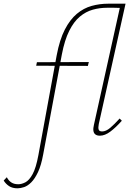

<svg xmlns="http://www.w3.org/2000/svg" viewBox="-143 -731 717 1040"><path d="M-48 289Q-76 289 -94 277Q-112 265 -123 247L-106 229Q-97 247 -82 257Q-67 267 -44 267Q-26 267 -5.5 256.5Q15 246 33.5 212.5Q52 179 65 109L164 -431Q180 -516 208 -570.5Q236 -625 273 -656Q310 -687 353.5 -699Q397 -711 443 -711H518L512 -688Q492 -689 474 -689Q456 -689 437 -689Q397 -689 359.5 -678.5Q322 -668 289.5 -641Q257 -614 232 -564Q207 -514 192 -436L91 105Q80 165 63 201Q46 237 26.5 256.5Q7 276 -12.5 282.5Q-32 289 -48 289ZM53 -375 57 -394 338 -395 333 -374ZM398 4Q383 4 374 -2.5Q365 -9 363 -22.5Q361 -36 366 -56L511 -711H537L392 -59Q388 -39 391.5 -29Q395 -19 410 -19Q431 -19 454 -38.5Q477 -58 505 -89L517 -77Q484 -40 454.5 -18Q425 4 398 4Z"/></svg>

Font: Ysabeau Infant Thin
Style: Italic
Weight: 250
Italic angle: -12°
Designer: Christian Thalmann (Catharsis Fonts)
Version: Version 2.001;gftools[0.9.30]; featfreeze: ss01,ss02,lnum